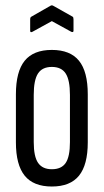

<svg xmlns="http://www.w3.org/2000/svg" viewBox="-20 -674 378 700"><path d="M169 6Q102 6 70 -33.5Q38 -73 38 -155V-330Q38 -413 70 -452.5Q102 -492 169 -492Q236 -492 268 -452.5Q300 -413 300 -330V-155Q300 -73 268 -33.5Q236 6 169 6ZM169 -57Q204 -57 219.5 -80Q235 -103 235 -156V-328Q235 -382 219.5 -406Q204 -430 169 -430Q134 -430 118.5 -406Q103 -382 103 -328V-156Q103 -103 119 -80Q135 -57 169 -57ZM98 -558Q90 -554 90 -562V-603Q90 -611 94 -613L164 -653Q169 -656 174 -653L245 -613Q248 -611 248 -603V-562Q248 -555 240 -558L169 -597Z"/></svg>

Font: Sofia Sans Extra Condensed
Style: Regular
Weight: 400
Designer: Botio Nikoltchev, Ani Petrova
Foundry: lettersoup
Version: Version 4.101